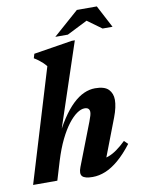

<svg xmlns="http://www.w3.org/2000/svg" viewBox="-98 -933 748 1012"><g transform="rotate(-10 276.5 -427.0)"><path d="M158.2 -100.9 127.8 0H-1.9L180.7 -603.5Q172 -614.3 162.7 -623.2Q153.4 -632 142.6 -640.2Q131.9 -648.4 117.7 -656.9L124.6 -679.8L330.4 -712.7H347.1L175.6 -197.8L169.1 -207.6Q198.5 -271.1 228.4 -316.3Q258.2 -361.5 288 -389.9Q317.7 -418.4 347.8 -431.8Q377.8 -445.2 407.8 -445.2Q458.4 -445.2 479.5 -423.4Q500.6 -401.6 500.6 -367.3Q500.6 -349.3 495.6 -326.1Q490.6 -302.9 480.2 -275.8L388.3 -36.1L371.5 -71.2Q394.1 -71.5 415.9 -79.5Q437.7 -87.4 460.8 -103.9Q483.9 -120.3 509.8 -145.3L529.3 -126.2Q491.1 -76.4 454.8 -45.7Q418.6 -15 384 -0.9Q349.5 13.2 315.3 13.2Q272.8 13.2 259.9 -1.4Q247.1 -16 260.1 -49.5L348.4 -277.6Q355.3 -295.8 358.5 -307Q361.8 -318.1 361.8 -326.3Q361.8 -337.2 355.6 -343.9Q349.3 -350.6 334.5 -350.6Q316.3 -350.6 293.8 -335.1Q271.3 -319.6 247.3 -288.6Q223.4 -257.6 200.4 -210.7Q177.5 -163.8 158.2 -100.9ZM248.9 -748.4 385.4 -868.4H492.2L555.2 -748.4H501.9L416.5 -810.5H439.4L316.1 -748.4Z"/></g></svg>

Font: Newsreader Text
Style: Italic
Weight: 400
Italic angle: -17°
Designer: Hugues Gentile
Foundry: Production Type
Version: Version 1.001